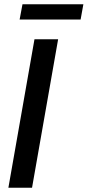

<svg xmlns="http://www.w3.org/2000/svg" viewBox="-20 -885 413 905"><path d="M19.5 0 142.5 -700H254L131 0ZM72.5 -793 86 -865H373L360 -793Z"/></svg>

Font: Cabin Condensed SemiBold
Style: Italic
Weight: 600
Width: 3
Italic angle: -10°
Designer: Pablo Impallari
Foundry: Pablo Impallari. http://www.impallari.com Igino Marini. http://www.ikern.com
Version: Version 3.001; ttfautohint (v1.8.3)